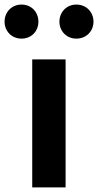

<svg xmlns="http://www.w3.org/2000/svg" viewBox="-62 -820 429 840"><path d="M79 0H225V-560H79ZM32 -651C76 -651 106 -684 106 -725C106 -767 76 -800 32 -800C-11 -800 -42 -767 -42 -725C-42 -684 -11 -651 32 -651ZM272 -651C316 -651 347 -684 347 -725C347 -767 316 -800 272 -800C229 -800 198 -767 198 -725C198 -684 229 -651 272 -651Z"/></svg>

Font: Noto Sans T Chinese Bold
Style: Bold
Weight: 700
Designer: Ryoko NISHIZUKA (kana & ideographs); Paul D. Hunt (Latin, Greek & Cyrillic); Wenlong ZHANG (bopomofo); Sandoll Communica
Foundry: Adobe Systems Incorporated
Version: Version 1.000;PS 1;hotconv 1.0.78;makeotf.lib2.5.61930